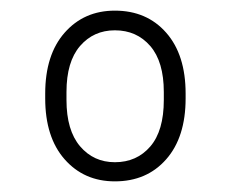

<svg xmlns="http://www.w3.org/2000/svg" viewBox="-20 -718 434 361"><path d="M65 -533V-542Q65 -615 101.5 -656.5Q138 -698 196 -698Q256 -698 292.5 -656.5Q329 -615 329 -542V-533Q329 -460 292.5 -418.5Q256 -377 196 -377Q138 -377 101.5 -418.5Q65 -460 65 -533ZM288 -530V-545Q288 -602 262.5 -631.5Q237 -661 196 -661Q156 -661 130.5 -631.5Q105 -602 105 -545V-530Q105 -473 130.5 -443Q156 -413 196 -413Q237 -413 262.5 -442.5Q288 -472 288 -530Z"/></svg>

Font: Chivo Thin
Style: Regular
Weight: 100
Designer: Hector Gatti
Foundry: Omnibus-Type
Version: Version 1.007